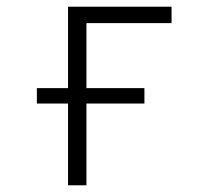

<svg xmlns="http://www.w3.org/2000/svg" viewBox="-20 -553 640 573"><path d="M238 -484V-290H411V-244H238V0H183V-244H90V-290H183V-533H492V-484Z"/></svg>

Font: Noto Sans Mono UI Light
Style: Regular
Weight: 300
Monospace: yes
Designer: Monotype Design team
Foundry: Monotype Imaging Inc.
Version: Version 1.000